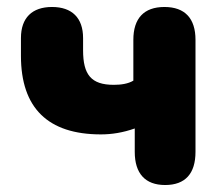

<svg xmlns="http://www.w3.org/2000/svg" viewBox="-20 -521 640 550"><path d="M453 9C511 9 540 -24 540 -86V-407C540 -468 510 -501 451 -501C392 -501 362 -468 362 -407V-290C347 -281 327 -278 306 -278C241 -278 218 -307 218 -377V-412C218 -470 186 -501 129 -501C72 -501 40 -470 40 -412V-361C40 -212 117 -136 269 -136C300 -136 332 -141 366 -153V-86C366 -24 396 9 453 9Z"/></svg>

Font: Nunito Black
Style: Regular
Weight: 900
Designer: Vernon Adams
Foundry: Vernon Adams
Version: Version 3.602